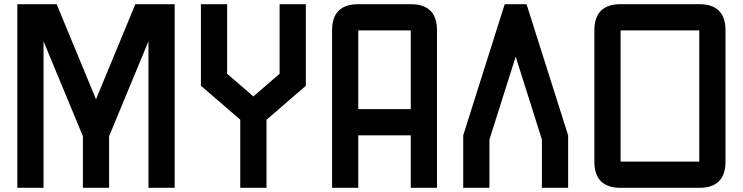

<svg xmlns="http://www.w3.org/2000/svg" viewBox="-20 -895 3540 915"><path d="M500 0H375V-246.1L187.5 -698.2V0H62.5V-875H250L437.5 -421.9L625 -875H812.5V0H687.5V-698.2L500 -246.1Z M937.5 -875H1062.5V-543.5L1187.5 -435.5L1312.5 -543.5V-875H1437.5V-486.3L1250 -324.2V0H1125V-324.7L937.5 -486.3Z M1687.5 -250V0H1562.5V-750Q1562.5 -875 1687.5 -875H1937.5Q2062.5 -875 2062.5 -750V0H1937.5V-250ZM1687.5 -375H1937.5V-750H1687.5Z M2687.5 0H2562.5V-230L2437.5 -625L2312.5 -230V0H2187.5V-250L2385.3 -875H2489.3L2687.5 -250Z M2937.5 0Q2812.5 0 2812.5 -125V-750Q2812.5 -875 2937.5 -875H3312.5Q3437.5 -875 3437.5 -750V-125Q3437.5 0 3312.5 0ZM2937.5 -125H3312.5V-750H2937.5Z"/></svg>

Font: Oldtimer
Style: Regular
Weight: 400
Designer: GGBotNet
Foundry: GGBotNet
Version: 1.00